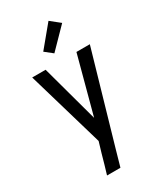

<svg xmlns="http://www.w3.org/2000/svg" viewBox="-239 -853 978 1154"><g transform="rotate(-30 250.0 -275.5)"><path d="M145 215Q155 182 164.5 149.5Q174 117 183 84L205 10L50 -520H143L251 -124L357 -520H450L269 106L238 215ZM238 -579 185 -621 305 -766 370 -714Z"/></g></svg>

Font: Iosevka Term Medium
Style: Regular
Weight: 500
Monospace: yes
Designer: Belleve Invis
Foundry: Belleve Invis
Version: Version 26.3.1